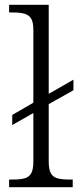

<svg xmlns="http://www.w3.org/2000/svg" viewBox="-20 -780 333 800"><path d="M18 0V-32H37Q64 -32 82.5 -37Q101 -42 110 -58Q119 -74 119 -107V-309L31 -259V-301L119 -352V-656Q119 -688 109.5 -703Q100 -718 81.5 -723Q63 -728 37 -728H18V-760H183V-389L286 -448V-404L183 -346V-107Q183 -74 192 -58Q201 -42 219.5 -37Q238 -32 265 -32H283V0Z"/></svg>

Font: Noto Serif Khmer Light
Style: Regular
Weight: 300
Version: Version 2.003